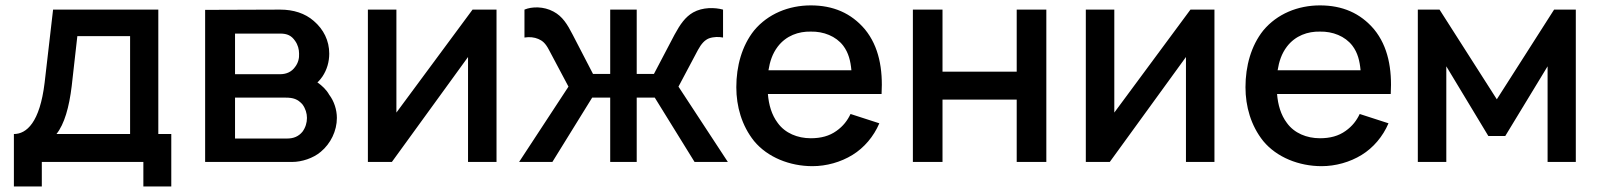

<svg xmlns="http://www.w3.org/2000/svg" viewBox="-20 -598 5912 709"><path d="M564.6 -562.5H176L144.8 -292.7C127.1 -145.8 78.1 -103.1 31.3 -103.1V90.6H134.4V0H509.4V90.6H612.5V-103.1H564.6ZM460.4 -103.1H188.5C217.7 -139.6 235.4 -202.1 244.8 -280.2L265.6 -464.6H460.4Z M737.5 -561.5V0H1059.4C1093.8 0 1136.5 -13.5 1164.6 -37.5C1201 -67.7 1224 -114.6 1224 -162.5C1224 -192.7 1213.5 -225 1195.8 -247.9C1185.4 -266.7 1169.8 -281.2 1152.1 -293.8C1159.4 -300 1165.6 -308.3 1170.8 -315.6C1187.5 -340.6 1195.8 -369.8 1195.8 -400C1195.8 -447.9 1175 -489.6 1138.5 -520.8C1106.2 -549 1063.5 -562.5 1014.6 -562.5ZM847.9 -474H1014.6C1040.6 -474 1056.2 -466.7 1069.8 -446.9C1080.2 -432.3 1084.4 -415.6 1084.4 -400C1085.4 -383.3 1081.2 -365.6 1069.8 -351C1057.3 -333.3 1038.5 -324 1014.6 -324H847.9ZM847.9 -237.5H1034.4C1062.5 -237.5 1079.2 -232.3 1096.9 -212.5C1108.3 -196.9 1113.5 -179.2 1113.5 -162.5C1113.5 -144.8 1108.3 -127.1 1096.9 -111.5C1082.3 -93.8 1063.5 -86.5 1040.6 -86.5H847.9Z M1813.5 -562.5H1725L1443.8 -182.3V-562.5H1338.5V0H1427.1L1708.3 -387.5V0H1813.5Z M1896.9 0H2019.8L2166.7 -237.5H2233.3V0H2331.2V-237.5H2397.9L2544.8 0H2667.7L2485.4 -278.1L2557.3 -413.5C2569.8 -436.5 2582.3 -450 2597.9 -456.3C2615.6 -462.5 2634.4 -462.5 2650 -459.4V-562.5C2619.8 -570.8 2575 -571.9 2539.6 -552.1C2510.4 -535.4 2491.7 -508.3 2470.8 -469.8L2394.8 -325H2331.2V-562.5H2233.3V-325H2169.8L2094.8 -469.8C2075 -508.3 2057.3 -537.5 2024 -555.2C1987.5 -575 1943.8 -574 1916.7 -562.5V-459.4C1935.4 -462.5 1953.1 -460.4 1967.7 -454.2C1982.3 -447.9 1993.8 -439.6 2007.3 -413.5L2079.2 -278.1Z M2815.6 -251H3235.4C3240.6 -342.7 3226 -426 3174 -489.6C3122.9 -550 3056.3 -578.1 2974 -578.1C2892.7 -578.1 2815.6 -546.9 2764.6 -485.4C2719.8 -429.2 2699 -354.2 2699 -276C2699 -205.2 2718.8 -134.4 2764.6 -77.1C2814.6 -16.7 2896.9 15.6 2980.2 15.6C3031.3 15.6 3084.4 1 3128.1 -26C3170.8 -52.1 3206.3 -93.8 3227.1 -142.7L3120.8 -177.1C3109.4 -153.1 3093.8 -132.3 3068.8 -114.6C3042.7 -95.8 3011.5 -87.5 2974 -87.5C2925 -87.5 2879.2 -106.3 2852.1 -143.8C2829.2 -174 2818.8 -211.5 2815.6 -251ZM2974 -481.3C3020.8 -482.3 3066.7 -464.6 3093.8 -429.2C3113.5 -403.1 3120.8 -372.9 3124 -338.5H2817.7C2822.9 -370.8 2832.3 -400 2852.1 -426C2883.3 -466.7 2929.2 -482.3 2974 -481.3Z M3734.4 -562.5V-333.3H3460.4V-562.5H3351V0H3460.4V-230.2H3734.4V0H3843.8V-562.5Z M4464.6 -562.5H4376L4094.8 -182.3V-562.5H3989.6V0H4078.1L4359.4 -387.5V0H4464.6Z M4695.8 -251H5115.6C5120.8 -342.7 5106.2 -426 5054.2 -489.6C5003.1 -550 4936.5 -578.1 4854.2 -578.1C4772.9 -578.1 4695.8 -546.9 4644.8 -485.4C4600 -429.2 4579.2 -354.2 4579.2 -276C4579.2 -205.2 4599 -134.4 4644.8 -77.1C4694.8 -16.7 4777.1 15.6 4860.4 15.6C4911.5 15.6 4964.6 1 5008.3 -26C5051 -52.1 5086.5 -93.8 5107.3 -142.7L5001 -177.1C4989.6 -153.1 4974 -132.3 4949 -114.6C4922.9 -95.8 4891.7 -87.5 4854.2 -87.5C4805.2 -87.5 4759.4 -106.3 4732.3 -143.8C4709.4 -174 4699 -211.5 4695.8 -251ZM4854.2 -481.3C4901 -482.3 4946.9 -464.6 4974 -429.2C4993.8 -403.1 5001 -372.9 5004.2 -338.5H4697.9C4703.1 -370.8 4712.5 -400 4732.3 -426C4763.5 -466.7 4809.4 -482.3 4854.2 -481.3Z M5718.8 -562.5 5507.3 -231.3 5295.8 -562.5H5215.6V0H5320.8V-353.1L5476 -95.8H5538.5L5694.8 -353.1V0H5799V-562.5Z"/></svg>

Font: Manrope Semibold
Style: Regular
Weight: 600
Width: 4
Designer: Michael Sharanda
Foundry: Michael Sharanda
Version: Version 2.000;PS 002.000;hotconv 1.0.88;makeotf.lib2.5.64775